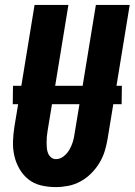

<svg xmlns="http://www.w3.org/2000/svg" viewBox="-20 -755 549 783"><path d="M207 8Q176 8 147 1Q118 -6 96 -23.5Q74 -41 59.5 -66Q45 -91 38.5 -119.5Q32 -148 33 -178.5Q34 -209 39 -240L54 -330H32L33 -405H67L121 -735H259L205 -405H317L371 -735H509L455 -405H477L476 -330H442L419 -190Q415 -165 407.5 -140Q400 -115 386 -91.5Q372 -68 352 -48Q332 -28 308 -15Q284 -2 258 3Q232 8 207 8ZM208 -106Q225 -106 239.5 -117.5Q254 -129 263 -144.5Q272 -160 277 -176.5Q282 -193 284 -209L304 -330H192L174 -221Q172 -209 171 -197.5Q170 -186 170 -174.5Q170 -163 171 -151.5Q172 -140 176 -130Q180 -120 188.5 -113Q197 -106 208 -106Z"/></svg>

Font: Iosevka SS18 Heavy
Style: Italic
Weight: 900
Italic angle: -9°
Monospace: yes
Designer: Belleve Invis
Foundry: Belleve Invis
Version: Version 25.1.1; ttfautohint (v1.8.4)